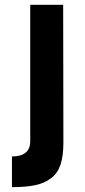

<svg xmlns="http://www.w3.org/2000/svg" viewBox="-20 -710 354 800"><path d="M243.2 -689.9Q243.2 -584 243.7 -403.3Q244.1 -222.7 244.1 -115.2Q244.1 -60.1 232.2 -24.2Q220.2 11.7 192.9 32.5Q165.5 53.2 127 61.5Q88.4 69.8 29.8 69.8V-58.1Q106 -58.1 106 -122.1V-689.9Z"/></svg>

Font: TitilliumText25L
Style: 999 wt
Weight: 900
Designer: Accademia di Belle Arti di Urbino and others
Foundry: Accademia di Belle Arti di Urbino and others.
Version: Version 25.000